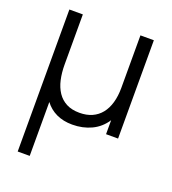

<svg xmlns="http://www.w3.org/2000/svg" viewBox="-141 -645 886 991"><g transform="rotate(20 302.0 -150.0)"><path d="M135.7 240H69.7V-540H143.7V-264.3Q143.7 -219.8 152.2 -181.9Q160.7 -144 179.5 -115.8Q198.3 -87.7 228.1 -72.2Q257.8 -56.7 300.3 -56.7Q339.2 -56.7 369 -70Q398.8 -83.3 419 -108.6Q439.2 -133.8 449.6 -170.1Q460 -206.3 460 -252V-540H533.7V0H467.7V-76.7Q438 -31.3 390.8 -9Q343.5 13.3 286 13.3Q236.7 13.3 198.7 -4.6Q160.7 -22.5 135.7 -56Z"/></g></svg>

Font: Manrope Variable Light
Style: Regular
Weight: 200
Designer: Mikhail Sharanda
Foundry: Mikhail Sharanda
Version: Version 4.505